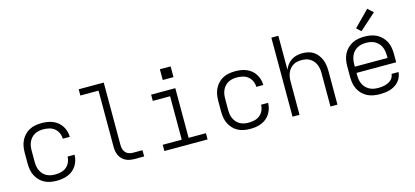

<svg xmlns="http://www.w3.org/2000/svg" viewBox="-63 -1240 3726 1725"><g transform="rotate(-15 1800.0 -377.5)"><path d="M298 8Q269 8 240 3Q211 -2 185 -15.5Q159 -29 139 -50Q119 -71 106 -97Q93 -123 88 -152Q83 -181 83 -210V-310Q83 -339 88 -368Q93 -397 106 -423Q119 -449 139 -470Q159 -491 185 -504.5Q211 -518 240 -523Q269 -528 298 -528Q324 -528 350.5 -524Q377 -520 401.5 -510Q426 -500 447 -483Q468 -466 482 -443.5Q496 -421 503.5 -395.5Q511 -370 511 -343Q511 -343 511 -343Q511 -343 511 -343H446Q446 -343 446 -343Q446 -343 446 -343Q446 -370 434.5 -396Q423 -422 401.5 -439.5Q380 -457 352.5 -463.5Q325 -470 298 -470Q277 -470 256.5 -466Q236 -462 217.5 -452Q199 -442 185 -426Q171 -410 162.5 -391Q154 -372 151 -351.5Q148 -331 148 -310V-210Q148 -189 151 -168.5Q154 -148 162.5 -129Q171 -110 185 -94Q199 -78 217.5 -68Q236 -58 256.5 -54Q277 -50 298 -50Q325 -50 352.5 -56.5Q380 -63 401.5 -80.5Q423 -98 434.5 -124Q446 -150 446 -177Q446 -177 446 -177Q446 -177 446 -177H511Q511 -177 511 -177Q511 -177 511 -177Q511 -150 503.5 -124.5Q496 -99 482 -76.5Q468 -54 447 -37Q426 -20 401.5 -10Q377 0 350.5 4Q324 8 298 8Z M1022 0Q1002 0 981 -3.5Q960 -7 941.5 -16Q923 -25 908 -40Q893 -55 884 -74Q875 -93 871.5 -113.5Q868 -134 868 -155V-677H699V-735H932V-155Q932 -136 937 -117.5Q942 -99 954.5 -84.5Q967 -70 985.5 -64Q1004 -58 1022 -58H1111V0Z M1299 0V-58H1476V-462H1315V-520H1540V-58H1701V0ZM1550 -620H1450V-720H1550Z M2098 8Q2069 8 2040 3Q2011 -2 1985 -15.5Q1959 -29 1939 -50Q1919 -71 1906 -97Q1893 -123 1888 -152Q1883 -181 1883 -210V-310Q1883 -339 1888 -368Q1893 -397 1906 -423Q1919 -449 1939 -470Q1959 -491 1985 -504.5Q2011 -518 2040 -523Q2069 -528 2098 -528Q2124 -528 2150.5 -524Q2177 -520 2201.5 -510Q2226 -500 2247 -483Q2268 -466 2282 -443.5Q2296 -421 2303.5 -395.5Q2311 -370 2311 -343Q2311 -343 2311 -343Q2311 -343 2311 -343H2246Q2246 -343 2246 -343Q2246 -343 2246 -343Q2246 -370 2234.5 -396Q2223 -422 2201.5 -439.5Q2180 -457 2152.5 -463.5Q2125 -470 2098 -470Q2077 -470 2056.5 -466Q2036 -462 2017.5 -452Q1999 -442 1985 -426Q1971 -410 1962.5 -391Q1954 -372 1951 -351.5Q1948 -331 1948 -310V-210Q1948 -189 1951 -168.5Q1954 -148 1962.5 -129Q1971 -110 1985 -94Q1999 -78 2017.5 -68Q2036 -58 2056.5 -54Q2077 -50 2098 -50Q2125 -50 2152.5 -56.5Q2180 -63 2201.5 -80.5Q2223 -98 2234.5 -124Q2246 -150 2246 -177Q2246 -177 2246 -177Q2246 -177 2246 -177H2311Q2311 -177 2311 -177Q2311 -177 2311 -177Q2311 -150 2303.5 -124.5Q2296 -99 2282 -76.5Q2268 -54 2247 -37Q2226 -20 2201.5 -10Q2177 0 2150.5 4Q2124 8 2098 8Z M2491 0V-735H2556V-419Q2566 -444 2582.5 -465.5Q2599 -487 2621.5 -501.5Q2644 -516 2670.5 -522Q2697 -528 2723 -528Q2750 -528 2777 -522Q2804 -516 2826.5 -501Q2849 -486 2865.5 -464Q2882 -442 2892 -416.5Q2902 -391 2905.5 -364Q2909 -337 2909 -310V0H2844V-310Q2844 -330 2841 -350.5Q2838 -371 2830 -390Q2822 -409 2809 -424.5Q2796 -440 2778.5 -451Q2761 -462 2740.5 -466Q2720 -470 2700 -470Q2680 -470 2659.5 -466Q2639 -462 2621.5 -451Q2604 -440 2591 -424.5Q2578 -409 2570 -390Q2562 -371 2559 -350.5Q2556 -330 2556 -310V0Z M3302 8Q3273 8 3244 3Q3215 -2 3188.5 -15Q3162 -28 3141 -49Q3120 -70 3106.5 -96.5Q3093 -123 3088 -152Q3083 -181 3083 -210V-310Q3083 -339 3088 -368Q3093 -397 3106 -423Q3119 -449 3140 -470Q3161 -491 3187 -504.5Q3213 -518 3242 -523Q3271 -528 3300 -528Q3329 -528 3358 -523Q3387 -518 3413 -504.5Q3439 -491 3460 -470Q3481 -449 3494 -423Q3507 -397 3512 -368Q3517 -339 3517 -310V-231H3148V-210Q3148 -189 3151.5 -168Q3155 -147 3164 -128Q3173 -109 3187.5 -93.5Q3202 -78 3220.5 -68Q3239 -58 3260 -54Q3281 -50 3302 -50Q3318 -50 3334 -51.5Q3350 -53 3365.5 -57Q3381 -61 3395.5 -68Q3410 -75 3422 -85.5Q3434 -96 3441.5 -110.5Q3449 -125 3450 -141H3515Q3513 -117 3503.5 -94.5Q3494 -72 3478 -54Q3462 -36 3441 -23.5Q3420 -11 3397 -4Q3374 3 3350 5.5Q3326 8 3302 8ZM3452 -289V-310Q3452 -331 3448.5 -352Q3445 -373 3436.5 -392Q3428 -411 3413.5 -426.5Q3399 -442 3381 -452Q3363 -462 3342 -466Q3321 -470 3300 -470Q3279 -470 3258 -466Q3237 -462 3219 -452Q3201 -442 3186.5 -426.5Q3172 -411 3163.5 -392Q3155 -373 3151.5 -352Q3148 -331 3148 -310V-289ZM3288 -581 3248 -619 3390 -763 3440 -717Z"/></g></svg>

Font: Iosevka SS04 Light Extended
Style: Regular
Weight: 300
Width: 7
Monospace: yes
Designer: Belleve Invis
Foundry: Belleve Invis
Version: Version 19.0.0; ttfautohint (v1.8.4)